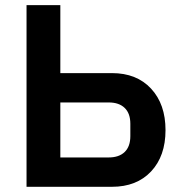

<svg xmlns="http://www.w3.org/2000/svg" viewBox="-20 -718 691 738"><path d="M82 0V-698.2H211.9V-437H410.2Q505.4 -437 560.8 -377.2Q616.2 -317.4 616.2 -217.8Q616.2 -118.2 560.8 -59.1Q505.4 0 410.2 0ZM211.9 -112.8H397.9Q437.5 -112.8 459.2 -133.8Q481 -154.8 481 -194.8V-242.2Q481 -282.2 459.2 -303.2Q437.5 -324.2 397.9 -324.2H211.9Z"/></svg>

Font: Anuphan SemiBold
Style: Bold
Weight: 600
Designer: Mike Abbink, Paul van der Laan, Pieter van Rosmalen, Mint Tantisuwanna
Foundry: Bold Monday; Cadson Demak
Version: Version 3.002;hotconv 1.0.109;makeotfexe 2.5.65596